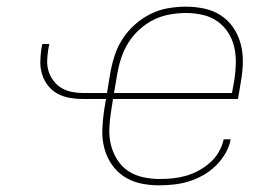

<svg xmlns="http://www.w3.org/2000/svg" viewBox="-20 -548 840 576"><path d="M457 8Q428 8 401 2Q374 -4 352 -18.5Q330 -33 315 -55Q300 -77 293 -103.5Q286 -130 287 -158.5Q288 -187 292 -215L298 -251H228Q208 -251 188.5 -254.5Q169 -258 152.5 -267Q136 -276 124.5 -290.5Q113 -305 107 -323Q101 -341 101 -360.5Q101 -380 104 -401L107 -416H128L125 -401Q122 -383 121.5 -366Q121 -349 126 -333.5Q131 -318 141 -305Q151 -292 164.5 -284Q178 -276 194.5 -272.5Q211 -269 228 -269H301L311 -330Q316 -357 324.5 -383Q333 -409 348.5 -432.5Q364 -456 385.5 -475Q407 -494 432.5 -506.5Q458 -519 485 -523.5Q512 -528 538 -528Q567 -528 594 -522Q621 -516 643 -501.5Q665 -487 680 -465Q695 -443 702 -416.5Q709 -390 708.5 -361.5Q708 -333 703 -305L694 -251H319L313 -212Q309 -187 308 -161.5Q307 -136 313 -112.5Q319 -89 332 -68.5Q345 -48 364.5 -35Q384 -22 409 -16.5Q434 -11 459 -11Q479 -11 498.5 -13Q518 -15 537.5 -20.5Q557 -26 575.5 -36Q594 -46 610 -60Q626 -74 636.5 -92.5Q647 -111 651 -130H672Q668 -108 656 -87.5Q644 -67 626.5 -50Q609 -33 588 -21.5Q567 -10 545.5 -3.5Q524 3 501.5 5.5Q479 8 457 8ZM676 -269 683 -308Q687 -333 687.5 -358.5Q688 -384 682.5 -407.5Q677 -431 664 -451Q651 -471 631.5 -484.5Q612 -498 588 -503.5Q564 -509 538 -509Q514 -509 489 -504.5Q464 -500 441.5 -489Q419 -478 399 -460Q379 -442 365.5 -420.5Q352 -399 344 -375Q336 -351 332 -327L322 -269Z"/></svg>

Font: Iosevka Aile Thin Oblique
Style: Regular
Weight: 100
Italic angle: -9°
Designer: Belleve Invis
Foundry: Belleve Invis
Version: Version 31.1.0; ttfautohint (v1.8.4)